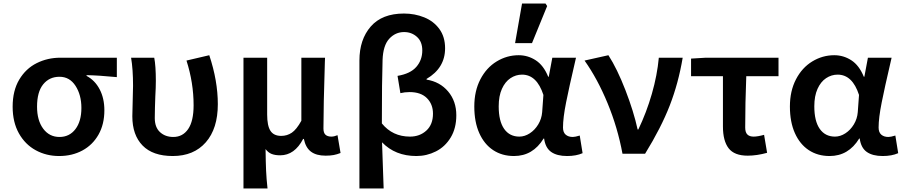

<svg xmlns="http://www.w3.org/2000/svg" viewBox="-20 -863 5078 1078"><path d="M51 -264Q51 -354 88 -416Q125 -478 186 -508.5Q247 -539 319 -539H636V-430Q532 -440 466 -441V-437Q513 -412 539.5 -361.5Q566 -311 566 -244Q566 -165 533 -107Q500 -49 442.5 -18Q385 13 312 13Q240 13 180.5 -19.5Q121 -52 86 -114.5Q51 -177 51 -264ZM437 -257Q437 -330 404 -381Q371 -432 314 -432Q257 -432 222.5 -389.5Q188 -347 188 -264Q188 -187 222.5 -140.5Q257 -94 314 -94Q370 -94 403.5 -138Q437 -182 437 -257Z M723 -210Q723 -240 725 -296Q727 -352 727 -381Q727 -475 716 -539H846Q855 -493 855 -409Q855 -372 852 -321Q851 -291 850 -260Q849 -229 849 -200Q849 -148 878.5 -121Q908 -94 953 -94Q1006 -94 1036.5 -138.5Q1067 -183 1067 -272Q1067 -398 1027 -523L1155 -553Q1203 -409 1203 -278Q1203 -141 1135.5 -64Q1068 13 950 13Q838 13 780.5 -46Q723 -105 723 -210Z M1347 -539H1480V-220Q1480 -157 1498.5 -128.5Q1517 -100 1559 -100Q1592 -100 1618.5 -118Q1645 -136 1672 -185V-539H1805Q1805 -524 1804 -516Q1796 -262 1796 -142Q1796 -117 1807.5 -106.5Q1819 -96 1841 -96Q1856 -96 1875 -104L1892 -4Q1872 4 1853 7.5Q1834 11 1808 11Q1756 11 1726 -11.5Q1696 -34 1686 -83H1682Q1634 9 1553 9Q1525 9 1505.5 1.5Q1486 -6 1471 -26Q1472 51 1474 95.5Q1476 140 1482 195H1347Z M2248 -787Q2309 -787 2362 -765.5Q2415 -744 2447 -700Q2479 -656 2479 -592Q2479 -481 2375 -420V-416Q2450 -404 2496 -349.5Q2542 -295 2542 -216Q2542 -143 2510.5 -91Q2479 -39 2427.5 -13Q2376 13 2318 13Q2199 13 2125 -64L2134 195H1998V-523Q1998 -641 2061.5 -714Q2125 -787 2248 -787ZM2411 -225Q2411 -278 2377 -312Q2343 -346 2280 -346Q2252 -346 2228 -340L2212 -437Q2284 -449 2317.5 -487.5Q2351 -526 2351 -580Q2351 -629 2321 -656Q2291 -683 2249 -683Q2200 -683 2165.5 -645.5Q2131 -608 2128 -527Q2124 -412 2124 -170Q2184 -96 2282 -96Q2337 -96 2374 -130Q2411 -164 2411 -225Z M2643 -265Q2643 -352 2677 -417.5Q2711 -483 2768.5 -518Q2826 -553 2892 -553Q2944 -553 2988 -524.5Q3032 -496 3058 -432H3061L3081 -539H3214L3206 -504Q3176 -376 3158.5 -288.5Q3141 -201 3141 -147Q3141 -120 3156 -107Q3171 -94 3196 -94Q3209 -94 3235 -102L3251 -3Q3215 13 3164 13Q3107 13 3074.5 -10Q3042 -33 3035 -85H3032Q2972 13 2866 13Q2799 13 2749 -20Q2699 -53 2671 -115.5Q2643 -178 2643 -265ZM3024 -233 3031 -330Q2994 -444 2911 -444Q2876 -444 2846 -424Q2816 -404 2798 -364Q2780 -324 2780 -266Q2780 -183 2810.5 -139.5Q2841 -96 2896 -96Q2926 -96 2954.5 -114.5Q2983 -133 3002 -164.5Q3021 -196 3024 -233ZM2911 -843H3043L3052 -829L2967 -621H2872Z M3262 -523 3396 -553Q3445 -477 3491.5 -357Q3538 -237 3560 -136H3564Q3610 -232 3640 -336.5Q3670 -441 3679 -539H3813Q3789 -396 3740.5 -271Q3692 -146 3602 0H3475Q3448 -146 3391.5 -283Q3335 -420 3262 -523Z M4039 -153V-435H3860V-534L3943 -539H4351V-435H4170Q4164 -281 4164 -147Q4164 -120 4176 -108Q4188 -96 4211 -96Q4234 -96 4270 -106L4287 -5Q4229 11 4178 11Q4103 11 4071 -30.5Q4039 -72 4039 -153Z M4415 -265Q4415 -352 4449 -417.5Q4483 -483 4540.5 -518Q4598 -553 4664 -553Q4716 -553 4760 -524.5Q4804 -496 4830 -432H4833L4853 -539H4986L4978 -504Q4948 -376 4930.5 -288.5Q4913 -201 4913 -147Q4913 -120 4928 -107Q4943 -94 4968 -94Q4981 -94 5007 -102L5023 -3Q4987 13 4936 13Q4879 13 4846.5 -10Q4814 -33 4807 -85H4804Q4744 13 4638 13Q4571 13 4521 -20Q4471 -53 4443 -115.5Q4415 -178 4415 -265ZM4796 -233 4803 -330Q4766 -444 4683 -444Q4648 -444 4618 -424Q4588 -404 4570 -364Q4552 -324 4552 -266Q4552 -183 4582.5 -139.5Q4613 -96 4668 -96Q4698 -96 4726.5 -114.5Q4755 -133 4774 -164.5Q4793 -196 4796 -233Z"/></svg>

Font: Nebula Sans Semibold
Style: Regular
Weight: 600
Designer: Paul D. Hunt for Adobe (as Source Sans)
Foundry: Nebula Entertainment & Broadcasting LLC
Version: Version 1.010